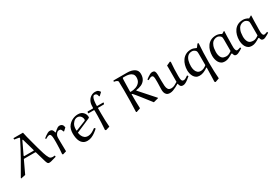

<svg xmlns="http://www.w3.org/2000/svg" viewBox="80 -1908 4889 3378"><g transform="rotate(-30 2524.5 -218.5)"><path d="M514.2 -76.2 460 -264.2Q456.1 -272.9 449.2 -272.9H224.1Q218.3 -272.9 213.9 -265.1L97.2 -17.1L5.9 2L2.9 -7.8Q91.8 -157.7 177.5 -310.8Q263.2 -463.9 341.8 -620.1Q342.8 -623 342.8 -627Q342.8 -628.9 340.3 -633.1Q337.9 -637.2 331.1 -638.2L241.2 -652.8V-680.2H435.1Q442.9 -639.2 458.5 -576.7Q474.1 -514.2 493.2 -445.6Q512.2 -377 527.8 -316.9Q544.9 -255.9 565.4 -189.9Q585.9 -124 612.8 -79.1Q622.6 -63 639.9 -55.9Q657.2 -48.8 676.8 -48.8Q688 -48.8 699 -49.8Q710 -50.8 720.2 -51.8L721.2 -25.9L617.2 3.9Q595.2 9.8 571.8 9.8Q546.9 9.8 534.9 -16.6Q522.9 -43 514.2 -76.2ZM359.9 -571.8 244.1 -328.1Q243.2 -327.1 243.2 -323.5Q243.2 -319.8 243.2 -318.8Q243.2 -312 250 -312H438Q444.8 -312 444.8 -318.8Q444.8 -318.8 443.8 -323.2Q442.9 -327.1 442.9 -328.1L373 -571.8Q371.1 -575.7 366.2 -576.2Q359.9 -575.7 359.9 -571.8Z M1073.7 -338.9 1061.5 -344.2Q1057.6 -365.2 1045.7 -383.5Q1033.7 -401.9 1008.8 -401.9Q978 -401.9 958.7 -380.9Q939.5 -359.9 931.6 -339.8Q924.8 -323.7 923.8 -293.9Q922.9 -264.2 923.8 -230.5Q924.8 -196.8 924.8 -169.9Q924.8 -94.7 927.7 -18.1L857.9 2.9L842.8 -5.9Q847.7 -59.1 851.1 -121.1Q854.5 -183.1 854.5 -243.2Q854.5 -282.2 853.5 -321Q852.5 -359.9 843.5 -386Q834.5 -412.1 811.5 -412.1Q794.4 -412.1 773.4 -402.1Q752.4 -392.1 733.9 -380.9L721.7 -397.9Q741.7 -414.1 765.1 -431.2Q788.6 -448.2 812.7 -460.7Q836.9 -473.1 856.4 -473.1Q890.6 -473.1 907.7 -453.1Q924.8 -433.1 928.7 -400.9L938.5 -397Q953.6 -411.1 972.2 -427.5Q990.7 -443.8 1010.7 -455.3Q1030.8 -466.8 1048.8 -466.8Q1119.6 -466.8 1127.4 -388.2Z M1554.2 -318.8 1272 -196.8Q1274.9 -166 1288.6 -133.1Q1302.2 -100.1 1329.8 -78.1Q1357.4 -56.2 1401.4 -56.2Q1442.4 -56.2 1481.7 -77.1Q1521 -98.1 1555.2 -124L1566.4 -122.1L1579.1 -104Q1548.3 -75.2 1511.7 -48.6Q1475.1 -22 1434.6 -4.9Q1394 12.2 1351.1 12.2Q1301.3 12.2 1268.8 -8.8Q1236.3 -29.8 1218.3 -64.5Q1200.2 -99.1 1192.6 -141.6Q1185.1 -184.1 1185.1 -226.1Q1185.1 -270 1196 -312Q1207 -354 1236.3 -388.2Q1273.4 -431.2 1324.7 -454.6Q1376 -478 1433.1 -478Q1498 -478 1536.6 -438Q1575.2 -397.9 1575.2 -339.8Q1575.2 -331.1 1568.6 -326.9Q1562 -322.8 1554.2 -318.8ZM1314 -396Q1285.2 -365.2 1276.6 -331.1Q1268.1 -296.9 1268.1 -259.8Q1268.1 -255.9 1268.6 -251.5Q1269 -247.1 1270 -242.2L1274.4 -237.8L1476.1 -317.9Q1481 -319.8 1485.1 -325.9Q1489.3 -332 1489.3 -344.2Q1489.3 -365.2 1478.3 -387.2Q1467.3 -409.2 1446.8 -423.6Q1426.3 -438 1398.4 -438Q1373.5 -438 1351.8 -427Q1330.1 -416 1314 -396Z M1608.9 -434.1H1714.4L1720.2 -439.9Q1720.2 -465.8 1723.1 -500.5Q1726.1 -535.2 1738.3 -562Q1761.2 -615.2 1802.7 -642.1Q1844.2 -668.9 1891.1 -668.9Q1932.1 -668.9 1953.1 -651.9Q1974.1 -634.8 1983.9 -615.2L1926.3 -561L1914.1 -564.9Q1912.1 -576.2 1907.7 -591.1Q1903.3 -606 1891.6 -617.4Q1879.9 -628.9 1856 -628.9Q1835 -628.9 1821.5 -603Q1808.1 -577.1 1802 -534.2Q1795.9 -491.2 1795.9 -439.9L1800.3 -434.1H1924.3L1929.2 -426.8L1922.4 -404.8L1915 -398.9H1800.3L1793.9 -393.1V-282.2Q1793.9 -212.4 1796.6 -142.8Q1799.3 -73.2 1804.2 -12.2L1725.1 12.2L1708 1Q1712.9 -73.2 1717 -144Q1721.2 -214.8 1721.2 -283.2V-391.1L1715.3 -398.9H1603L1598.1 -405.8L1602.1 -428.2Z M2535.2 -331.1 2533.2 -323.2 2796.4 -26.9V-18.1L2697.3 7.8Q2662.1 -37.1 2623.3 -86.7Q2584.5 -136.2 2548.8 -181.6Q2513.2 -227.1 2486.3 -259.5Q2459.5 -292 2448.2 -303.2Q2439.5 -312 2428.2 -312Q2428.2 -240.2 2428.7 -167.7Q2429.2 -95.2 2433.1 -22.9L2350.1 5.9L2339.4 -2.9Q2345.2 -111.8 2346.7 -220.9Q2348.1 -330.1 2348.1 -439Q2348.1 -444.8 2347.7 -463.9Q2347.2 -482.9 2346.7 -509Q2346.2 -535.2 2345.7 -562.5Q2345.2 -589.8 2345.2 -610.8Q2345.2 -627 2327.6 -637Q2310.1 -647 2291.7 -651.4Q2273.4 -655.8 2268.1 -655.8L2269 -672.9L2275.4 -679.2H2547.4Q2639.2 -679.2 2694.8 -644Q2750.5 -608.9 2750.5 -539.1Q2750.5 -470.2 2721.4 -426Q2692.4 -381.8 2643.8 -359.9Q2595.2 -337.9 2535.2 -331.1ZM2427.2 -370.1Q2427.2 -366.2 2429.2 -360.6Q2431.2 -355 2436 -355Q2491.2 -355 2540.8 -372.1Q2590.3 -389.2 2621.3 -426.5Q2652.3 -463.9 2652.3 -522.9Q2652.3 -570.8 2626.7 -596.4Q2601.1 -622.1 2562.7 -631.1Q2524.4 -640.1 2485.4 -640.1H2445.3Q2434.1 -640.1 2433.1 -613.8Q2432.1 -594.7 2431.6 -564.9Q2431.2 -535.2 2430.2 -502.2Q2429.2 -469.2 2428.7 -439.7Q2428.2 -410.2 2427.7 -391.1Q2427.2 -372.1 2427.2 -370.1Z M3442.9 -105 3454.1 -85.9Q3431.2 -65.9 3403.1 -43.9Q3375 -22 3347.2 -7.1Q3319.3 7.8 3293 7.8Q3258.8 7.8 3242.9 -12.7Q3227.1 -33.2 3224.1 -64L3216.3 -64.9Q3188.5 -47.9 3155.8 -30.5Q3123 -13.2 3090.6 -1.7Q3058.1 9.8 3028.3 9.8Q2985.4 9.8 2962.6 -9Q2939.9 -27.8 2931.6 -55.9Q2923.3 -84 2923.3 -111.8Q2923.3 -124 2923.8 -147Q2924.3 -169.9 2925.3 -195.1Q2926.3 -220.2 2926.8 -242.2Q2927.2 -264.2 2927.2 -274.9Q2927.2 -320.8 2925.8 -344.5Q2924.3 -368.2 2920.7 -378.7Q2917 -389.2 2910.2 -396Q2902.3 -404.8 2882.3 -404.8Q2872.6 -404.8 2850.3 -394.8Q2828.1 -384.8 2811 -375L2798.3 -395Q2818.4 -410.2 2841.8 -427Q2865.2 -443.8 2889.2 -455.8Q2913.1 -467.8 2934.1 -467.8Q2972.2 -467.8 2985.1 -446.8Q2998 -425.8 2999 -377.4Q3000 -329.1 3000 -244.1Q3000 -193.4 3003.7 -149.2Q3007.3 -105 3025.6 -77.9Q3043.9 -50.8 3090.3 -50.8Q3124.5 -50.8 3158.2 -68.4Q3191.9 -85.9 3221.2 -104Q3221.2 -152.8 3221.7 -214.4Q3222.2 -275.9 3222.2 -329.1Q3222.2 -364.3 3222.2 -391.6Q3222.2 -418.9 3221.2 -435.1L3298.3 -470.2L3311 -459Q3298.8 -319.8 3299.3 -181.2Q3299.3 -151.4 3301.3 -124.8Q3303.2 -98.1 3313.7 -81.5Q3324.2 -64.9 3348.1 -64.9Q3368.2 -64.9 3392.1 -78.9Q3416 -92.8 3435.1 -106.9Z M3815.9 243.2 3799.8 227.1Q3800.8 211.9 3801.8 179.9Q3802.7 147.9 3803.7 106.9Q3804.7 65.9 3805.7 23.9Q3806.6 -18.1 3807.6 -54.2L3800.8 -59.1Q3762.7 -31.2 3719.2 -12.2Q3675.8 6.8 3628.9 6.8Q3589.8 6.8 3562.3 -11Q3534.7 -28.8 3517.8 -57.9Q3501 -86.9 3493.4 -120.8Q3485.8 -154.8 3485.8 -186Q3485.8 -237.8 3499.8 -288.3Q3513.7 -338.9 3542.7 -380.4Q3571.8 -421.9 3617.2 -446.5Q3662.6 -471.2 3725.6 -471.2Q3748.5 -471.2 3776.1 -462.6Q3803.7 -454.1 3824.7 -442.9L3834 -444.8L3877.9 -503.9L3898.9 -500Q3892.1 -413.1 3888.4 -312.5Q3884.8 -211.9 3884.8 -112.8Q3884.8 -22 3887.7 62.5Q3890.6 147 3897 213.9ZM3807.6 -105V-331.1Q3807.6 -350.1 3805.7 -370.1Q3803.7 -390.1 3792 -401.9Q3778.8 -416 3761.7 -425Q3744.6 -434.1 3724.6 -434.1Q3668.5 -434.1 3636.2 -402.1Q3604 -370.1 3590.8 -319.6Q3577.6 -269 3577.6 -212.9Q3577.6 -171.9 3589.1 -135.5Q3600.6 -99.1 3625.7 -77.1Q3650.9 -55.2 3691.9 -55.2Q3720.7 -55.2 3751.7 -69.1Q3782.7 -83 3807.6 -105Z M4338.4 -431.2 4391.6 -461.9 4396.5 -457Q4390.6 -348.1 4390.6 -238.8Q4390.6 -215.8 4389.2 -183.8Q4387.7 -151.9 4389.6 -121.8Q4391.6 -91.8 4400.6 -71.8Q4409.7 -51.8 4429.7 -51.8Q4440.9 -51.8 4459.7 -57.9Q4478.5 -64 4494.6 -69.8L4501.5 -45.9Q4481.4 -33.7 4458.5 -20.3Q4435.5 -6.8 4413.6 2.7Q4391.6 12.2 4375.5 12.2Q4347.7 12.2 4335.7 -4.9Q4323.7 -22 4318.8 -46.9L4303.7 -50.8Q4266.6 -26.9 4225.6 -7.3Q4184.6 12.2 4140.6 12.2Q4098.6 12.2 4070.6 -5.9Q4042.5 -23.9 4025.6 -53Q4008.8 -82 4001.2 -116.5Q3993.7 -150.9 3993.7 -185.1Q3993.7 -238.3 4007.1 -288.1Q4020.5 -337.9 4049.1 -378.4Q4077.6 -418.9 4122.6 -442.4Q4167.5 -465.8 4231.4 -465.8Q4255.4 -465.8 4284.9 -457Q4314.5 -448.2 4338.4 -431.2ZM4316.4 -99.1V-329.1Q4316.4 -349.1 4314.5 -366.9Q4312.5 -384.8 4300.8 -397.9Q4287.6 -412.1 4269.5 -421.6Q4251.5 -431.2 4232.4 -431.2Q4177.2 -431.2 4137.7 -393.1Q4120.6 -377 4103 -334Q4085.4 -291 4083.5 -214.8Q4082.5 -184.1 4088.6 -152.6Q4094.7 -121.1 4111.8 -95.2Q4127.9 -70.3 4155.3 -62.3Q4182.6 -54.2 4210.4 -54.2Q4239.3 -54.2 4266.8 -68.1Q4294.4 -82 4316.4 -99.1Z M4886.2 -431.2 4939.5 -461.9 4944.3 -457Q4938.5 -348.1 4938.5 -238.8Q4938.5 -215.8 4937 -183.8Q4935.5 -151.9 4937.5 -121.8Q4939.5 -91.8 4948.5 -71.8Q4957.5 -51.8 4977.5 -51.8Q4988.8 -51.8 5007.6 -57.9Q5026.4 -64 5042.5 -69.8L5049.3 -45.9Q5029.3 -33.7 5006.3 -20.3Q4983.4 -6.8 4961.4 2.7Q4939.5 12.2 4923.3 12.2Q4895.5 12.2 4883.5 -4.9Q4871.6 -22 4866.7 -46.9L4851.6 -50.8Q4814.5 -26.9 4773.4 -7.3Q4732.4 12.2 4688.5 12.2Q4646.5 12.2 4618.4 -5.9Q4590.3 -23.9 4573.5 -53Q4556.6 -82 4549.1 -116.5Q4541.5 -150.9 4541.5 -185.1Q4541.5 -238.3 4554.9 -288.1Q4568.4 -337.9 4596.9 -378.4Q4625.5 -418.9 4670.4 -442.4Q4715.3 -465.8 4779.3 -465.8Q4803.2 -465.8 4832.8 -457Q4862.3 -448.2 4886.2 -431.2ZM4864.3 -99.1V-329.1Q4864.3 -349.1 4862.3 -366.9Q4860.4 -384.8 4848.6 -397.9Q4835.4 -412.1 4817.4 -421.6Q4799.3 -431.2 4780.3 -431.2Q4725.1 -431.2 4685.5 -393.1Q4668.5 -377 4650.9 -334Q4633.3 -291 4631.3 -214.8Q4630.4 -184.1 4636.5 -152.6Q4642.6 -121.1 4659.7 -95.2Q4675.8 -70.3 4703.1 -62.3Q4730.5 -54.2 4758.3 -54.2Q4787.1 -54.2 4814.7 -68.1Q4842.3 -82 4864.3 -99.1Z"/></g></svg>

Font: Aref Ruqaa
Style: Regular
Weight: 400
Designer: Abdullah Aref
Version: Version 1.002